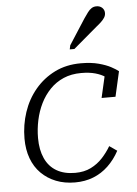

<svg xmlns="http://www.w3.org/2000/svg" viewBox="-56 -852 647 908"><g transform="rotate(-5 267.0 -398.5)"><path d="M268 -33Q311 -33 343 -49Q375 -65 398.5 -90.5Q422 -116 439 -145L475 -120Q453 -79 421.5 -49Q390 -19 350.5 -3.5Q311 12 264 12Q214 12 173.5 -4Q133 -20 103.5 -49.5Q74 -79 58.5 -121Q43 -163 43 -215Q43 -280 63 -340Q83 -400 122 -446.5Q161 -493 215.5 -520Q270 -547 339 -547Q388 -547 423.5 -537.5Q459 -528 482 -515.5Q505 -503 516 -494L489 -375H423L450 -493Q462 -489 468.5 -483Q475 -477 478.5 -470Q482 -463 482 -456Q482 -449 480 -444Q470 -459 451 -472Q432 -485 404 -493Q376 -501 337 -501Q290 -501 253 -485Q216 -469 188.5 -440.5Q161 -412 143 -375.5Q125 -339 116 -297Q107 -255 107 -212Q107 -156 125.5 -115.5Q144 -75 180 -54Q216 -33 268 -33ZM375 -757Q386 -773 394.5 -784.5Q403 -796 413 -802.5Q423 -809 436 -809Q453 -809 463.5 -799Q474 -789 474 -774Q474 -762 467.5 -752Q461 -742 451 -732.5Q441 -723 427 -712L315 -617H293L297 -636Z"/></g></svg>

Font: Roboto Serif ExtraLight
Style: Italic
Weight: 250
Italic angle: -10°
Designer: Greg Gazdowicz
Foundry: Commercial Type
Version: Version 1.008